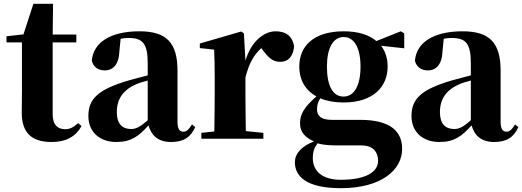

<svg xmlns="http://www.w3.org/2000/svg" viewBox="-20 -727 2736 1006"><path d="M390 -82C364 -60 347 -50 322 -50C282 -50 256 -73 256 -127V-505H380V-546H256L258 -707H155L103 -547L14 -537V-505H95V-249C95 -207 94 -178 94 -140C93 -29 148 17 250 17C327 17 377 -12 407 -66Z M754 -97C717 -64 694 -51 667 -51C620 -51 592 -79 592 -139C592 -212 629 -259 699 -288C711 -293 731 -299 754 -305ZM540 -504 556 -510ZM986 -75C967 -45 956 -37 941 -37C922 -37 910 -50 910 -88V-357C910 -502 853 -563 711 -563C556 -563 469 -503 461 -409C469 -376 494 -358 530 -358C568 -358 602 -385 605 -453L612 -524C627 -527 640 -528 654 -528C730 -528 754 -497 754 -393V-332C719 -323 684 -314 656 -306C495 -259 443 -210 443 -119C443 -35 503 17 589 17C669 17 707 -14 758 -70C773 -16 810 17 876 17C940 17 978 -6 1003 -61Z M1258 -552 1244 -562 1027 -499V-475L1102 -467C1104 -419 1105 -386 1105 -321V-238C1105 -182 1104 -96 1103 -38L1035 -31V0H1360V-31L1268 -40C1267 -99 1266 -183 1266 -238V-321C1285 -395 1309 -438 1349 -475L1358 -463C1385 -427 1409 -403 1447 -403C1497 -403 1517 -440 1521 -484C1511 -544 1471 -563 1424 -563C1364 -563 1296 -511 1266 -409Z M1780 -221C1722 -221 1693 -281 1693 -378C1693 -475 1725 -533 1781 -533C1836 -533 1869 -476 1869 -378C1869 -281 1837 -221 1780 -221ZM1874 35C1938 35 1961 73 1961 116C1961 174 1897 215 1765 215C1674 215 1619 174 1619 101C1619 68 1627 46 1644 24C1676 33 1704 35 1763 35ZM2098 -552 2080 -563 1952 -512C1914 -544 1858 -563 1781 -563C1623 -563 1548 -485 1548 -378C1548 -312 1577 -255 1638 -222C1578 -169 1552 -132 1552 -82C1552 -32 1581 -6 1625 14C1558 40 1525 79 1525 123C1525 196 1584 259 1766 259C1976 259 2087 165 2087 53C2087 -37 2028 -99 1867 -99H1720C1664 -99 1641 -118 1641 -155C1641 -177 1647 -194 1658 -212C1691 -198 1732 -190 1780 -190C1936 -190 2011 -273 2011 -378C2011 -420 2000 -457 1977 -487L2098 -474Z M2447 -97C2410 -64 2387 -51 2360 -51C2313 -51 2285 -79 2285 -139C2285 -212 2322 -259 2392 -288C2404 -293 2424 -299 2447 -305ZM2233 -504 2249 -510ZM2679 -75C2660 -45 2649 -37 2634 -37C2615 -37 2603 -50 2603 -88V-357C2603 -502 2546 -563 2404 -563C2249 -563 2162 -503 2154 -409C2162 -376 2187 -358 2223 -358C2261 -358 2295 -385 2298 -453L2305 -524C2320 -527 2333 -528 2347 -528C2423 -528 2447 -497 2447 -393V-332C2412 -323 2377 -314 2349 -306C2188 -259 2136 -210 2136 -119C2136 -35 2196 17 2282 17C2362 17 2400 -14 2451 -70C2466 -16 2503 17 2569 17C2633 17 2671 -6 2696 -61Z"/></svg>

Font: Noto Serif TC Black
Style: Regular
Weight: 900
Version: Version 1.001;PS 1.001;hotconv 16.6.54;makeotf.lib2.5.65590